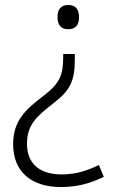

<svg xmlns="http://www.w3.org/2000/svg" viewBox="-20 -563 464 775"><path d="M299 -494C299 -526 284 -543 256 -543C227 -543 212 -526 212 -494C212 -461 227 -445 256 -445C284 -445 299 -461 299 -494ZM282 -325V-345H235V-330C235 -256 218 -225 158 -178C83 -121 33 -76 33 19C33 130 106 192 226 192C293 192 344 177 399 151L379 103C332 126 286 141 229 141C143 141 89 100 89 18C89 -57 123 -90 198 -148C265 -200 282 -238 282 -325Z"/></svg>

Font: Noto Sans Gujarati UI Light
Style: Regular
Weight: 300
Designer: Jelle Bosma - Monotype Design Team, Universal Thirst
Foundry: Monotype Imaging Inc.
Version: Version 2.106